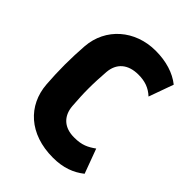

<svg xmlns="http://www.w3.org/2000/svg" viewBox="-208 -818 937 937"><g transform="rotate(45 260.5 -350.0)"><path d="M325 12C396 12 447 -8 490 -42L443 -169C409 -145 382 -131 330 -131C261 -130 219 -168 214 -234C211 -277 209 -309 209 -350C209 -391 211 -426 214 -468C219 -532 261 -570 334 -570C377 -570 412 -559 444 -529L490 -657C445 -693 383 -712 311 -712C169 -712 60 -617 50 -482C47 -443 45 -392 45 -350C45 -308 47 -258 50 -219C60 -84 161 12 325 12Z"/></g></svg>

Font: Finlandica
Style: Bold
Weight: 700
Designer: Niklas Ekholm, Juho Hiilivirta, Jaakko Suomalainen
Foundry: Helsinki Type Studio
Version: Version 2.000;Glyphs 3.2 (3202)